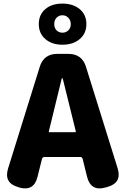

<svg xmlns="http://www.w3.org/2000/svg" viewBox="-20 -1045 700 1069"><path d="M82 -3Q0 -26 25 -107L201 -672Q223 -745 299 -745H361Q437 -745 459 -672L635 -108Q660 -27 578 -4L567 -1Q486 22 465 -60L440 -161Q437 -171 426 -171H228Q217 -171 214 -161L189 -61Q169 22 87 -1ZM252 -314Q251 -309 256 -309H398Q403 -309 402 -314L331 -601Q328 -611 326 -611Q324 -611 322 -601ZM328 -796Q269 -796 232.5 -827.5Q196 -859 196 -911Q196 -963 232 -994Q268 -1025 327.5 -1025Q387 -1025 424 -994Q461 -963 461 -911Q461 -859 424 -827.5Q387 -796 328 -796ZM295 -876Q308 -863 327.5 -863Q347 -863 360.5 -876Q374 -889 374 -910.5Q374 -932 360.5 -946Q347 -960 327.5 -960Q308 -960 295 -946.5Q282 -933 282 -911Q282 -889 295 -876Z"/></svg>

Font: Resource Han Rounded KR Heavy
Style: Regular
Weight: 900
Designer: Cyano Hao (round all glyphs); Ryoko NISHIZUKA 西塚涼子 (kana, bopomofo & ideographs); Paul D. Hunt (Latin, Greek & Cyrillic)
Foundry: Cyano Hao
Version: 0.990